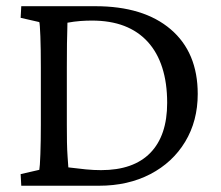

<svg xmlns="http://www.w3.org/2000/svg" viewBox="-20 -593 706 613"><path d="M47.9 -573.2H284.2Q438.5 -573.2 524.9 -499.5Q611.3 -425.8 611.3 -293Q611.3 -207 571.3 -140.6Q531.2 -74.2 460 -37.1Q388.7 0 295.9 0H47.9L45.9 -37.1L105.5 -50.8Q107.4 -59.6 108.9 -100.6Q110.4 -141.6 110.4 -194.3V-377.9Q110.4 -436.5 108.9 -476.6Q107.4 -516.6 105.5 -522.5L45.9 -536.1ZM195.3 -520.5Q195.3 -510.7 194.8 -495.6Q194.3 -480.5 193.8 -453.1Q193.4 -425.8 193.4 -377.9V-194.3Q193.4 -165 193.8 -139.2Q194.3 -113.3 195.8 -92.8Q197.3 -72.3 198.2 -58.6Q229.5 -54.7 254.4 -52.2Q279.3 -49.8 302.7 -49.8Q406.2 -49.8 460 -105Q513.7 -160.2 513.7 -264.6Q513.7 -328.1 498 -377Q482.4 -425.8 451.7 -459.5Q420.9 -493.2 376.5 -510.3Q332 -527.3 273.4 -527.3Q255.9 -527.3 236.3 -525.9Q216.8 -524.4 195.3 -520.5Z"/></svg>

Font: Crimson Pro ExtraLight
Style: Regular
Weight: 400
Version: Version 1.002